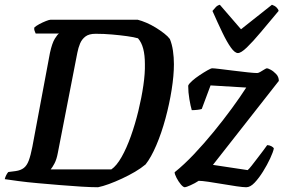

<svg xmlns="http://www.w3.org/2000/svg" viewBox="-31 -787 1208 807"><path d="M381 0Q354 0 312 -2.5Q270 -5 222.5 -9Q175 -13 129 -17Q83 -21 46 -26Q9 -31 -11 -34Q-9 -43 -4.5 -51.5Q0 -60 4 -64L35 -68Q56 -71 69 -81Q82 -91 90 -112.5Q98 -134 105 -170L179 -565Q188 -606 199.5 -624.5Q211 -643 217 -646H119Q117 -651 114.5 -657Q112 -663 113 -671Q120 -678 134 -685.5Q148 -693 162 -698.5Q176 -704 181 -704H548Q564 -700 584 -691.5Q604 -683 623.5 -671Q643 -659 659 -646.5Q675 -634 683 -623Q692 -601 696 -573.5Q700 -546 700 -517Q700 -470 690.5 -410Q681 -350 664.5 -289Q648 -228 626 -176.5Q604 -125 581 -96Q562 -80 536.5 -65Q511 -50 482 -36.5Q453 -23 427 -13.5Q401 -4 381 0ZM182 -75H437Q459 -90 480 -127Q501 -164 519 -214.5Q537 -265 550.5 -320.5Q564 -376 571.5 -427.5Q579 -479 578 -518Q578 -555 571 -582Q564 -609 549 -626Q532 -631 503 -635Q474 -639 440 -642Q406 -645 371 -645Q343 -645 328 -633.5Q313 -622 305.5 -604Q298 -586 294 -565L212 -144Q207 -117 198 -100Q189 -83 182 -75ZM746 0Q739 0 729 -12Q719 -24 711 -39.5Q703 -55 703 -63Q743 -95 785 -139.5Q827 -184 867.5 -233.5Q908 -283 943.5 -331.5Q979 -380 1004 -419L854 -428L817 -329Q812 -327 799.5 -325.5Q787 -324 775 -324Q770 -341 765 -370Q760 -399 760 -427Q763 -435 776.5 -447Q790 -459 808 -471Q826 -483 841 -491.5Q856 -500 861 -500Q868 -500 893 -497Q918 -494 950 -490Q982 -486 1010 -483Q1038 -480 1050 -480Q1055 -480 1063.5 -485Q1072 -490 1080 -495Q1088 -500 1091 -500Q1095 -500 1106.5 -494Q1118 -488 1129.5 -476Q1141 -464 1141 -447L864 -94L1010 -72Q1016 -77 1027 -91Q1038 -105 1050.5 -121.5Q1063 -138 1074.5 -153Q1086 -168 1092 -177Q1101 -177 1109.5 -172.5Q1118 -168 1120 -163Q1117 -148 1104.5 -121Q1092 -94 1074.5 -66Q1057 -38 1039 -19Q1021 0 1004 0Q991 0 963.5 -4Q936 -8 904 -13.5Q872 -19 844.5 -23Q817 -27 804 -27Q789 -17 770 -8.5Q751 0 746 0ZM969 -564Q956 -564 939.5 -587Q923 -610 903.5 -650.5Q884 -691 862 -741Q869 -749 875.5 -756.5Q882 -764 893 -767L982 -664L1112 -767Q1124 -763 1131.5 -755.5Q1139 -748 1140 -741Q1099 -692 1065 -651.5Q1031 -611 1006.5 -587.5Q982 -564 969 -564Z"/></svg>

Font: Texturina Medium 12pt SemiBold
Style: Italic
Weight: 600
Italic angle: -11°
Version: Version 1.002